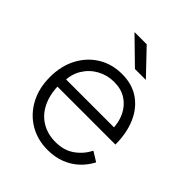

<svg xmlns="http://www.w3.org/2000/svg" viewBox="-201 -817 945 945"><g transform="rotate(45 271.5 -344.5)"><path d="M291 12Q219 12 163.5 -21.5Q108 -55 76.5 -114Q45 -173 45 -250Q45 -327 76 -386Q107 -445 161.5 -478.5Q216 -512 286 -512Q357 -512 406.5 -477.5Q456 -443 482 -382.5Q508 -322 508 -243H81L104 -262Q104 -193 127 -144Q150 -95 192.5 -69Q235 -43 291 -43Q349 -43 389.5 -71.5Q430 -100 453 -145L503 -114Q484 -77 453.5 -48.5Q423 -20 382 -4Q341 12 291 12ZM109 -280 84 -298H469L444 -279Q444 -332 424.5 -372Q405 -412 370 -434.5Q335 -457 286 -457Q238 -457 197.5 -434.5Q157 -412 133 -372.5Q109 -333 109 -280ZM313 -574 183 -701H268L389 -574Z"/></g></svg>

Font: Figtree Light Light
Style: Regular
Weight: 300
Version: Version 2.001;gftools[0.9.30]